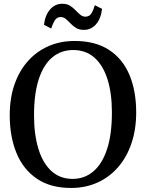

<svg xmlns="http://www.w3.org/2000/svg" viewBox="-20 -964 757 996"><path d="M352.5 11Q244.5 12 172.8 -36Q101 -84 65.8 -169.5Q30.5 -255 30.5 -366Q30.5 -455 55.2 -526Q80 -597 125.2 -647.5Q170.5 -698 232 -724.8Q293.5 -751.5 367.5 -751.5Q474 -751.5 545 -705.5Q616 -659.5 651.2 -576.2Q686.5 -493 686.5 -381Q686.5 -292.5 662 -220.5Q637.5 -148.5 592.8 -97Q548 -45.5 486.8 -17.5Q425.5 10.5 352.5 11ZM357 -36Q418.5 -36 464.2 -74.8Q510 -113.5 535.2 -190Q560.5 -266.5 560.5 -380.5Q560.5 -481.5 537.2 -554Q514 -626.5 469.2 -665.5Q424.5 -704.5 359.5 -704.5Q298 -704.5 252.5 -667.5Q207 -630.5 181.8 -555.2Q156.5 -480 156.5 -366Q156.5 -264.5 179.8 -190.2Q203 -116 247.5 -76Q292 -36 357 -36ZM415 -809Q391 -809 374.8 -819Q358.5 -829 346.2 -842Q334 -855 322 -865.2Q310 -875.5 294.5 -875.5Q275 -875.5 264.2 -858.2Q253.5 -841 245.5 -816L208 -835.5Q214.5 -886.5 240.2 -915.5Q266 -944.5 303 -944.5Q327 -944.5 343 -934.5Q359 -924.5 371.5 -911.2Q384 -898 396.2 -887.8Q408.5 -877.5 423 -877.5Q443 -877.5 453.8 -894.2Q464.5 -911 472 -937L509.5 -918Q503 -865.5 477.5 -837.2Q452 -809 415 -809Z"/></svg>

Font: Merriweather 48pt Medium
Style: Regular
Weight: 500
Version: Version 2.100